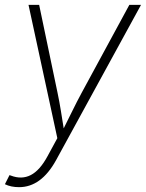

<svg xmlns="http://www.w3.org/2000/svg" viewBox="-31 -566 603 794"><path d="M-10.7 195.8 8.3 158.2 14.2 160.2Q58.6 177.2 96.2 158Q133.8 138.7 165.5 80.1L206.1 5.4L86.9 -545.9H130.9L207 -182.1Q214.8 -145 220.7 -108.2Q226.6 -71.3 232.4 -35.2Q250.5 -71.3 268.6 -108.2Q286.6 -145 306.6 -182.1L503.9 -545.9H552.2L200.7 96.7Q139.2 208 47.9 208Q14.2 208 -10.7 195.8Z"/></svg>

Font: Inter Extra Light
Style: Italic
Weight: 200
Italic angle: -9.39999°
Designer: Rasmus Andersson
Foundry: rsms
Version: Version 4.000;git-3c8e0fc